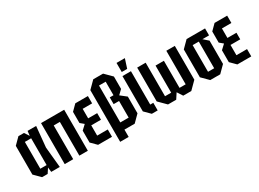

<svg xmlns="http://www.w3.org/2000/svg" viewBox="-34 -1450 3063 2271"><g transform="rotate(-30 1497.5 -315.0)"><path d="M122 0 38 -84V-476L122 -560H198L240 -496L247 -560H364L337 -280L364 0H247L240 -64L198 0ZM154 -97H240V-463H154Z M431 0V-560H747V0H631V-461H547V0Z M887 0 813 -74V-236L874 -293L825 -334V-486L899 -560H1071V-460H942V-330H1065V-240H932V-100H1077V0Z M1453 -606V-437L1396 -382L1477 -318V-90L1387 0H1229V-98H1361V-325H1287V-417H1338V-602H1247V100H1131V-606L1225 -700H1359Z M1543 -560H1659V-104H1701V0H1621L1543 -78ZM1560 -606V-730H1674L1634 -606Z M2058 -472V-102H2142V-560H2258V-98L2160 0H2050L2002 -74L1954 0H1842L1744 -98V-560H1860V-102H1944V-472Z M2329 -90V-470L2419 -560H2671V-465H2580L2645 -408V-90L2555 0H2419ZM2445 -98H2529V-462H2445Z M2789 0 2715 -74V-236L2776 -293L2727 -334V-486L2801 -560H2973V-460H2844V-330H2967V-240H2834V-100H2979V0Z"/></g></svg>

Font: Tektur Condensed Medium
Style: Regular
Weight: 500
Width: 3
Designer: Adam Jagosz
Foundry: Adam Jagosz
Version: Version 1.005;gftools[0.9.30]